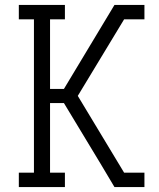

<svg xmlns="http://www.w3.org/2000/svg" viewBox="-20 -755 640 775"><path d="M56 0V-58H117V-677H56V-735H242V-677H182V-396H238L442 -735H563V-677H481L294 -368L481 -58H563V0H442L386 -94L238 -339H182V-58H242V0Z"/></svg>

Font: Iosevka Etoile Light
Style: Regular
Weight: 300
Designer: Belleve Invis
Foundry: Belleve Invis
Version: Version 25.0.1; ttfautohint (v1.8.4)